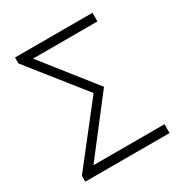

<svg xmlns="http://www.w3.org/2000/svg" viewBox="-170 -855 930 981"><g transform="rotate(-30 295.0 -364.5)"><path d="M51 0H548V-52H129L376 -372L134 -678H514V-729H57V-694L314 -371L51 -35Z"/></g></svg>

Font: Spoqa Han Sans Neo Light
Style: Regular
Weight: 300
Designer: [Spoqa Han Sans Neo] Dong-huui Kim  Younghwa Kang  Yujin Lee  [Noto Sans] Ryoko NISHIZUKA  (kana & ideographs); Paul D. 
Foundry: Spoqa (http://www.spoqa-han-sans.com)
Version: Version 1.000